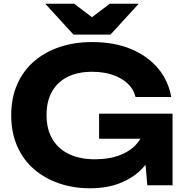

<svg xmlns="http://www.w3.org/2000/svg" viewBox="-20 -991 1000 1027"><path d="M837 -325Q835 -257 810 -195.5Q785 -134 738 -86.5Q691 -39 622 -11.5Q553 16 461 16Q373 16 296.5 -10Q220 -36 162 -86Q104 -136 72 -209Q40 -282 40 -375Q40 -468 72.5 -541Q105 -614 163.5 -664Q222 -714 300.5 -740Q379 -766 472 -766Q593 -766 682.5 -728Q772 -690 826.5 -624Q881 -558 896 -472H705Q695 -514 663 -544Q631 -574 582.5 -590.5Q534 -607 472 -607Q397 -607 343 -580.5Q289 -554 259 -502.5Q229 -451 229 -375Q229 -299 261 -246Q293 -193 351 -166Q409 -139 488 -139Q565 -139 623.5 -162Q682 -185 716.5 -228Q751 -271 756 -331ZM510 -249V-383H903V0H768L742 -300L780 -249ZM571 -806H373L222 -971H377L514 -867H430L567 -971H722Z"/></svg>

Font: Unbounded SemiBold
Style: Regular
Weight: 600
Designer: Luke Prowse, Jean-Baptiste Morizot, Fátima Lázaro, Florian Runge
Foundry: NaN
Version: Version 1.700